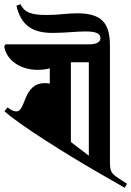

<svg xmlns="http://www.w3.org/2000/svg" viewBox="-24 -864 622 910"><path d="M428 -54 567 26 578 7 538 -19C501 -43 497 -54 497 -101V-648C497 -756 457 -801 341 -801C292 -801 256 -793 197 -793C123 -793 91 -806 73 -844L54 -837C75 -746 127 -708 225 -708C285 -708 338 -715 381 -715C440 -715 452 -701 452 -682C452 -666 434 -654 402 -654H2L-4 -644C6 -579 72 -533 154 -533C174 -533 194 -535 212 -540V-468C205 -469 197 -470 189 -470C83 -470 101 -336 53 -336C40 -336 27 -343 12 -355L-3 -337C65 -274 301 -127 428 -54ZM312 -191V-569H397V-126Z"/></svg>

Font: Nithya Ranjana DU
Style: Regular
Weight: 400
Designer: Designed by Tathagata Biswas and Noopur Datye with help from Ananda Maharjan, Callijatra
Foundry: Ek Type
Version: Version 1.000;Glyphs 3.2.3 (3260)